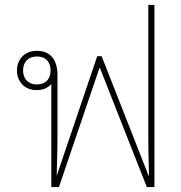

<svg xmlns="http://www.w3.org/2000/svg" viewBox="-20 -762 739 782"><path d="M189 0H220L385 -485H387L578 0H609V-742H584V-202C584 -140 586 -98 587 -47H585L394 -533H376L212 -49H211C212 -101 214 -141 214 -202V-456C214 -517 187 -555 130 -555C78 -555 49 -518 49 -475C49 -432 78 -395 129 -395C157 -395 176 -405 189 -420ZM130 -418C95 -418 74 -441 74 -475C74 -509 95 -532 130 -532C167 -532 186 -509 186 -475C186 -441 167 -418 130 -418Z"/></svg>

Font: Noto Sans Thai Looped Thin
Style: Regular
Weight: 100
Designer: Sasikarn Vongin, Ben Mitchell
Foundry: The Fontpad Ltd
Version: Version 1.001